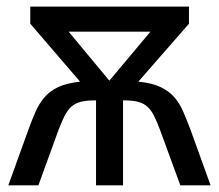

<svg xmlns="http://www.w3.org/2000/svg" viewBox="-20 -556 657 576"><path d="M4.9 0 64.9 -166Q75.7 -195.8 86.4 -220.5Q97.2 -245.1 113.3 -263.9Q129.4 -282.7 154.5 -294.7Q179.7 -306.6 220.2 -311L70.8 -484.9V-536.1H546.9V-484.9L395 -311Q435.5 -307.1 460.9 -295.2Q486.3 -283.2 502.7 -264.6Q519 -246.1 529.8 -220.9Q540.5 -195.8 551.8 -166L611.8 0H521L460.9 -164.1Q451.2 -190.4 442.4 -208Q433.6 -225.6 421.9 -236.1Q410.2 -246.6 393.6 -250.7Q377 -254.9 351.1 -254.9H349.1V0H268.1V-254.9H266.1Q240.2 -254.9 223.1 -250.7Q206.1 -246.6 194.3 -236.1Q182.6 -225.6 173.6 -208Q164.6 -190.4 154.8 -164.1L95.2 0ZM308.1 -314 431.2 -460.9H186Z"/></svg>

Font: Droid Sans
Style: Regular
Weight: 400
Foundry: Ascender Corporation
Version: Version 1.00 build 114